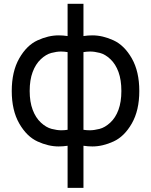

<svg xmlns="http://www.w3.org/2000/svg" viewBox="-20 -734 771 980"><path d="M325 225V10Q301.5 13.5 279.5 13.5Q227 13.5 171.8 -11.8Q116.5 -37 78.2 -103.8Q40 -170.5 40 -269.5Q40 -369 78.2 -436Q116.5 -503 171.8 -528.2Q227 -553.5 279.5 -553.5Q301.5 -553.5 325 -550V-714.5H406V-550Q429.5 -553.5 451.5 -553.5Q504 -553.5 559.2 -528.2Q614.5 -503 652.8 -436Q691 -369 691 -269.5Q691 -170.5 652.8 -103.8Q614.5 -37 559.2 -11.8Q504 13.5 451.5 13.5Q429.5 13.5 406 10V225ZM406 -71.5Q422.5 -69 438.5 -69Q460 -69 487.8 -76Q515.5 -83 542.5 -107.8Q569.5 -132.5 584.5 -173Q599.5 -213.5 599.5 -269.5Q599.5 -326 584.8 -366.5Q570 -407 543.5 -432Q517 -457 489.5 -464Q462 -471 440.5 -471Q423.5 -471 406 -468ZM325 -71.5V-468Q307.5 -471 291 -471Q269.5 -471 242 -463.8Q214.5 -456.5 188 -431.5Q161.5 -406.5 146.5 -366Q131.5 -325.5 131.5 -269.5Q131.5 -214 146.8 -173.5Q162 -133 188.8 -108.2Q215.5 -83.5 243.2 -76.2Q271 -69 293 -69Q308.5 -69 325 -71.5Z"/></svg>

Font: Cns Manrope Med
Style: Regular
Weight: 500
Designer: Mikhail Sharanda
Foundry: Mikhail Sharanda
Version: Version 4.504